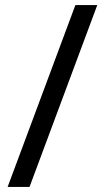

<svg xmlns="http://www.w3.org/2000/svg" viewBox="-20 -734 412 754"><path d="M362 -714H276L10 0H96Z"/></svg>

Font: Noto Sans Buginese
Style: Regular
Weight: 400
Designer: Monotype Design Team
Foundry: Monotype Imaging Inc.
Version: Version 2.002